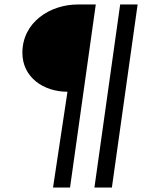

<svg xmlns="http://www.w3.org/2000/svg" viewBox="-20 -717 669 858"><path d="M281.5 -307 217 121H293L408 -697H328C203.5 -697 80 -617.5 80 -481C80 -371.5 174.5 -307 281.5 -307ZM402 121H480L595 -697H517Z"/></svg>

Font: HK Grotesk ExtraBold
Style: Italic
Weight: 800
Italic angle: -16°
Designer: Alfredo Marco Pradil
Foundry: Hanken Design Co.
Version: Version 3.001;FEAKit 1.0